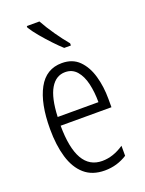

<svg xmlns="http://www.w3.org/2000/svg" viewBox="-146 -835 691 916"><g transform="rotate(-20 199.5 -377.5)"><path d="M205 -542Q259 -542 292 -509Q325 -476 340.5 -422Q356 -368 356 -305V-263H98Q99 -37 228 -37Q284 -37 338 -74V-23Q313 -7 284.5 1.5Q256 10 224 10Q161 10 121.5 -24.5Q82 -59 63.5 -121Q45 -183 45 -265Q45 -395 85 -468.5Q125 -542 205 -542ZM205 -496Q158 -496 130.5 -449.5Q103 -403 99 -307H306Q306 -358 296 -401Q286 -444 263.5 -470Q241 -496 205 -496ZM173 -765Q194 -727 221.5 -687.5Q249 -648 275 -617V-606H241Q221 -624 196 -650.5Q171 -677 147.5 -705Q124 -733 109 -757V-765Z"/></g></svg>

Font: Noto Sans Khmer ExtraCondensed Light
Style: Regular
Weight: 300
Width: 2
Designer: Danh Hong and the Monotype Design Team
Foundry: Monotype Imaging Inc.
Version: Version 2.004; ttfautohint (v1.8.4.7-5d5b)